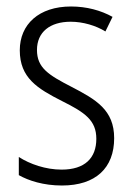

<svg xmlns="http://www.w3.org/2000/svg" viewBox="-20 -562 408 592"><path d="M332 -136C332 -223 276 -255 201 -294C129 -331 94 -353 94 -408C94 -463 134 -495 198 -495C236 -495 276 -483 305 -465L327 -510C291 -530 247 -542 199 -542C100 -542 41 -487 41 -407C41 -322 95 -289 172 -250C242 -215 277 -191 277 -134C277 -75 242 -39 170 -39C121 -39 72 -56 38 -78V-22C68 -5 114 10 171 10C275 10 332 -44 332 -136Z"/></svg>

Font: Noto Sans Gujarati Condensed Light
Style: Regular
Weight: 300
Width: 3
Designer: Jelle Bosma - Monotype Design Team, Universal Thirst
Foundry: Monotype Imaging Inc.
Version: Version 2.106